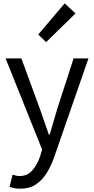

<svg xmlns="http://www.w3.org/2000/svg" viewBox="-20 -892 561 1146"><path d="M100.9 234.2Q82.1 234.2 66.1 231.2Q50.2 228.2 37 223.2L55 150.5Q63 153.3 74.2 156Q85.5 158.7 96.7 158.7Q143.2 158.7 172.5 125.4Q201.8 92 219.1 41.9L231.4 0.7L13.4 -543.4H107.6L218.4 -241.5Q231.4 -205.6 244.7 -165.9Q258.1 -126.2 271.5 -88.4H276.5Q287.6 -125.8 299.2 -165.5Q310.8 -205.2 321.5 -241.5L419.2 -543.4H508L303.5 45.5Q285 99 258.1 141.7Q231.2 184.4 193.4 209.3Q155.5 234.2 100.9 234.2ZM255.1 -640.4 208.3 -686.1 366.2 -871.9 430.7 -811.8Z"/></svg>

Font: Noto Sans KR Thin
Style: Regular
Weight: 100
Designer: Ryoko NISHIZUKA 西塚涼子 (kana, bopomofo & ideographs); Paul D. Hunt (Latin, Greek & Cyrillic); Sandoll Communications 산돌커뮤니
Foundry: Adobe
Version: Version 2.004-H2;hotconv 1.0.118;makeotfexe 2.5.65603